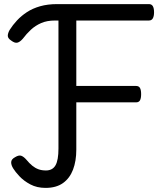

<svg xmlns="http://www.w3.org/2000/svg" viewBox="-20 -899 784 936"><path d="M202 17Q160 17 128 0Q96 -17 75 -39.5Q54 -62 45 -77Q34 -94 34.5 -108.5Q35 -123 54 -133Q72 -144 84 -139.5Q96 -135 109 -120Q123 -103 137 -91.5Q151 -80 167 -74Q183 -68 204 -68Q236 -68 250.5 -93Q265 -118 265 -175V-799H248Q209 -799 180.5 -786.5Q152 -774 130.5 -754Q109 -734 91 -710Q77 -694 64.5 -691Q52 -688 35 -701Q18 -712 18 -724.5Q18 -737 27 -753Q42 -777 63 -799.5Q84 -822 111.5 -840Q139 -858 175.5 -868.5Q212 -879 259 -879H706Q719 -879 725 -869Q731 -859 731 -839Q731 -820 725 -809.5Q719 -799 706 -799H352V-480H643Q657 -480 662.5 -470Q668 -460 668 -440Q668 -420 662.5 -410Q657 -400 643 -400H352V-170Q352 -114 336 -72Q320 -30 287 -6.5Q254 17 202 17Z"/></svg>

Font: Playwrite HR Lijeva
Style: Regular
Weight: 400
Designer: Veronika Burian, José Scaglione
Foundry: TypeTogether
Version: Version 1.002